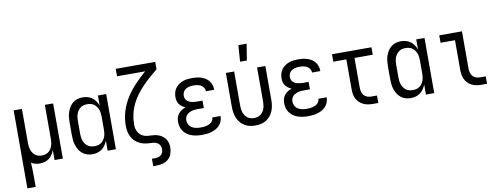

<svg xmlns="http://www.w3.org/2000/svg" viewBox="-73 -1161 4646 1782"><g transform="rotate(-10 2250.0 -269.5)"><path d="M64 215V-520H142V-200Q142 -183 144 -166.5Q146 -150 151 -134.5Q156 -119 165.5 -105Q175 -91 188 -81Q201 -71 217 -66.5Q233 -62 250 -62Q267 -62 283 -66.5Q299 -71 312 -81Q325 -91 334.5 -105Q344 -119 349 -134.5Q354 -150 356 -166.5Q358 -183 358 -200V-520H436V0H358V-95Q350 -73 337.5 -53Q325 -33 306.5 -19Q288 -5 265 1.5Q242 8 219 8Q198 8 177 3Q156 -2 138 -14Q140 16 141 46.5Q142 77 142 107V215Z M715 8Q690 8 666 1Q642 -6 622.5 -21.5Q603 -37 590 -58Q577 -79 569 -102.5Q561 -126 558.5 -150.5Q556 -175 556 -200V-320Q556 -345 558.5 -369.5Q561 -394 569 -417.5Q577 -441 590 -462Q603 -483 622.5 -498.5Q642 -514 666 -521Q690 -528 715 -528Q739 -528 762 -521.5Q785 -515 804 -501Q823 -487 836.5 -467Q850 -447 858 -424V-520H936V0H858V-96Q850 -73 836.5 -53Q823 -33 804 -19Q785 -5 762 1.5Q739 8 715 8ZM746 -62Q763 -62 779.5 -66Q796 -70 809.5 -80Q823 -90 833 -104Q843 -118 848.5 -134Q854 -150 856 -166.5Q858 -183 858 -200V-320Q858 -337 856 -353.5Q854 -370 848.5 -386Q843 -402 833 -416Q823 -430 809.5 -440Q796 -450 779.5 -454Q763 -458 746 -458Q729 -458 712.5 -454Q696 -450 682.5 -440Q669 -430 659 -416Q649 -402 643.5 -386Q638 -370 636 -353.5Q634 -337 634 -320V-200Q634 -183 636 -166.5Q638 -150 643.5 -134Q649 -118 659 -104Q669 -90 682.5 -80Q696 -70 712.5 -66Q729 -62 746 -62Z M1250 215V145H1279Q1295 145 1310 141Q1325 137 1336.5 127Q1348 117 1353 102.5Q1358 88 1358 73Q1358 56 1351 41Q1344 26 1331 16.5Q1318 7 1301.5 3.5Q1285 0 1269 0Q1242 -1 1215 -5Q1188 -9 1163.5 -20.5Q1139 -32 1119 -51Q1099 -70 1086.5 -94Q1074 -118 1069 -144.5Q1064 -171 1064 -198Q1064 -268 1084.5 -335Q1105 -402 1142.5 -460.5Q1180 -519 1228.5 -569.5Q1277 -620 1329 -665H1064V-735H1436V-665Q1399 -635 1363 -603.5Q1327 -572 1294 -537.5Q1261 -503 1232.5 -464.5Q1204 -426 1183.5 -383Q1163 -340 1152.5 -293Q1142 -246 1142 -198Q1142 -181 1145 -164Q1148 -147 1155.5 -131.5Q1163 -116 1175 -103.5Q1187 -91 1202.5 -83.5Q1218 -76 1235 -73Q1252 -70 1269 -70H1270Q1291 -69 1311.5 -66.5Q1332 -64 1351.5 -56.5Q1371 -49 1387.5 -36.5Q1404 -24 1415.5 -6.5Q1427 11 1431.5 31.5Q1436 52 1436 72Q1436 103 1425.5 132Q1415 161 1392 180.5Q1369 200 1339 207.5Q1309 215 1279 215Z M1747 8Q1723 8 1699.5 5Q1676 2 1653 -5.5Q1630 -13 1610 -26.5Q1590 -40 1575.5 -59.5Q1561 -79 1554.5 -102Q1548 -125 1548 -149Q1548 -170 1553.5 -190Q1559 -210 1572 -226Q1585 -242 1602.5 -253Q1620 -264 1639 -271Q1623 -278 1608 -288.5Q1593 -299 1582.5 -313.5Q1572 -328 1568 -345.5Q1564 -363 1564 -381Q1564 -403 1570 -425Q1576 -447 1589 -464.5Q1602 -482 1620.5 -495Q1639 -508 1660 -515.5Q1681 -523 1703 -525.5Q1725 -528 1747 -528Q1768 -528 1789.5 -525.5Q1811 -523 1831.5 -516.5Q1852 -510 1870.5 -498.5Q1889 -487 1902.5 -470Q1916 -453 1923 -432.5Q1930 -412 1930 -390V-385H1852V-388Q1852 -405 1841.5 -420.5Q1831 -436 1815.5 -444Q1800 -452 1782.5 -455Q1765 -458 1747 -458Q1729 -458 1710.5 -454.5Q1692 -451 1676 -441.5Q1660 -432 1651 -415.5Q1642 -399 1642 -380Q1642 -368 1646 -356Q1650 -344 1658.5 -335Q1667 -326 1678 -320Q1689 -314 1701 -311Q1713 -308 1725.5 -306.5Q1738 -305 1750 -305H1806V-235H1750Q1736 -235 1722 -234Q1708 -233 1694 -229Q1680 -225 1667.5 -218.5Q1655 -212 1645 -202Q1635 -192 1630.5 -178.5Q1626 -165 1626 -150Q1626 -129 1636.5 -110Q1647 -91 1665.5 -80Q1684 -69 1705 -65.5Q1726 -62 1747 -62Q1760 -62 1773 -63Q1786 -64 1799 -67Q1812 -70 1824 -75Q1836 -80 1846 -88.5Q1856 -97 1862 -109Q1868 -121 1868 -134V-135H1946V-132Q1946 -109 1937.5 -87.5Q1929 -66 1914 -49Q1899 -32 1879 -21Q1859 -10 1837 -3.5Q1815 3 1792.5 5.5Q1770 8 1747 8Z M2250 8Q2224 8 2197.5 2.5Q2171 -3 2148.5 -17Q2126 -31 2109 -51.5Q2092 -72 2082 -96.5Q2072 -121 2068 -147.5Q2064 -174 2064 -200V-520H2142V-200Q2142 -183 2144 -166.5Q2146 -150 2151 -134.5Q2156 -119 2165.5 -105Q2175 -91 2188 -81Q2201 -71 2217 -66.5Q2233 -62 2250 -62Q2267 -62 2283 -66.5Q2299 -71 2312 -81Q2325 -91 2334.5 -105Q2344 -119 2349 -134.5Q2354 -150 2356 -166.5Q2358 -183 2358 -200V-520H2436V-200Q2436 -174 2432 -147.5Q2428 -121 2418 -96.5Q2408 -72 2391 -51.5Q2374 -31 2351.5 -17Q2329 -3 2302.5 2.5Q2276 8 2250 8ZM2212 -600 2223 -754H2301L2276 -600Z M2747 8Q2723 8 2699.5 5Q2676 2 2653 -5.5Q2630 -13 2610 -26.5Q2590 -40 2575.5 -59.5Q2561 -79 2554.5 -102Q2548 -125 2548 -149Q2548 -170 2553.5 -190Q2559 -210 2572 -226Q2585 -242 2602.5 -253Q2620 -264 2639 -271Q2623 -278 2608 -288.5Q2593 -299 2582.5 -313.5Q2572 -328 2568 -345.5Q2564 -363 2564 -381Q2564 -403 2570 -425Q2576 -447 2589 -464.5Q2602 -482 2620.5 -495Q2639 -508 2660 -515.5Q2681 -523 2703 -525.5Q2725 -528 2747 -528Q2768 -528 2789.5 -525.5Q2811 -523 2831.5 -516.5Q2852 -510 2870.5 -498.5Q2889 -487 2902.5 -470Q2916 -453 2923 -432.5Q2930 -412 2930 -390V-385H2852V-388Q2852 -405 2841.5 -420.5Q2831 -436 2815.5 -444Q2800 -452 2782.5 -455Q2765 -458 2747 -458Q2729 -458 2710.5 -454.5Q2692 -451 2676 -441.5Q2660 -432 2651 -415.5Q2642 -399 2642 -380Q2642 -368 2646 -356Q2650 -344 2658.5 -335Q2667 -326 2678 -320Q2689 -314 2701 -311Q2713 -308 2725.5 -306.5Q2738 -305 2750 -305H2806V-235H2750Q2736 -235 2722 -234Q2708 -233 2694 -229Q2680 -225 2667.5 -218.5Q2655 -212 2645 -202Q2635 -192 2630.5 -178.5Q2626 -165 2626 -150Q2626 -129 2636.5 -110Q2647 -91 2665.5 -80Q2684 -69 2705 -65.5Q2726 -62 2747 -62Q2760 -62 2773 -63Q2786 -64 2799 -67Q2812 -70 2824 -75Q2836 -80 2846 -88.5Q2856 -97 2862 -109Q2868 -121 2868 -134V-135H2946V-132Q2946 -109 2937.5 -87.5Q2929 -66 2914 -49Q2899 -32 2879 -21Q2859 -10 2837 -3.5Q2815 3 2792.5 5.5Q2770 8 2747 8Z M3409 0H3355Q3333 0 3310.5 -4Q3288 -8 3267.5 -18Q3247 -28 3230.5 -44Q3214 -60 3204 -80.5Q3194 -101 3190.5 -123.5Q3187 -146 3187 -169V-450H3064V-520H3436V-450H3264V-169Q3264 -150 3269 -131Q3274 -112 3286.5 -97.5Q3299 -83 3317.5 -76.5Q3336 -70 3355 -70H3409Z M3715 8Q3690 8 3666 1Q3642 -6 3622.5 -21.5Q3603 -37 3590 -58Q3577 -79 3569 -102.5Q3561 -126 3558.5 -150.5Q3556 -175 3556 -200V-320Q3556 -345 3558.5 -369.5Q3561 -394 3569 -417.5Q3577 -441 3590 -462Q3603 -483 3622.5 -498.5Q3642 -514 3666 -521Q3690 -528 3715 -528Q3739 -528 3762 -521.5Q3785 -515 3804 -501Q3823 -487 3836.5 -467Q3850 -447 3858 -424V-520H3936V0H3858V-96Q3850 -73 3836.5 -53Q3823 -33 3804 -19Q3785 -5 3762 1.5Q3739 8 3715 8ZM3746 -62Q3763 -62 3779.5 -66Q3796 -70 3809.5 -80Q3823 -90 3833 -104Q3843 -118 3848.5 -134Q3854 -150 3856 -166.5Q3858 -183 3858 -200V-320Q3858 -337 3856 -353.5Q3854 -370 3848.5 -386Q3843 -402 3833 -416Q3823 -430 3809.5 -440Q3796 -450 3779.5 -454Q3763 -458 3746 -458Q3729 -458 3712.5 -454Q3696 -450 3682.5 -440Q3669 -430 3659 -416Q3649 -402 3643.5 -386Q3638 -370 3636 -353.5Q3634 -337 3634 -320V-200Q3634 -183 3636 -166.5Q3638 -150 3643.5 -134Q3649 -118 3659 -104Q3669 -90 3682.5 -80Q3696 -70 3712.5 -66Q3729 -62 3746 -62Z M4434 0H4380Q4357 0 4334.5 -4Q4312 -8 4291.5 -18Q4271 -28 4255 -44Q4239 -60 4229 -80.5Q4219 -101 4215 -123.5Q4211 -146 4211 -169V-450H4075V-520H4289V-169Q4289 -150 4294 -131Q4299 -112 4311.5 -97.5Q4324 -83 4342.5 -76.5Q4361 -70 4380 -70H4434Z"/></g></svg>

Font: HulyMono
Style: Regular
Weight: 400
Monospace: yes
Designer: Belleve Invis
Foundry: Belleve Invis
Version: Version 33.2.5; ttfautohint (v1.8.4)